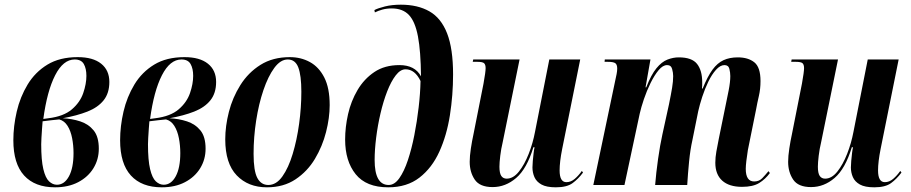

<svg xmlns="http://www.w3.org/2000/svg" viewBox="-20 -790 3891 820"><path d="M215 10Q129 10 83 -40.5Q37 -91 37 -191Q37 -251 51.5 -313.5Q66 -376 98 -429Q130 -482 182.5 -514Q235 -546 312 -546Q377 -546 412 -518Q447 -490 447 -440Q447 -392 422.5 -361.5Q398 -331 353.5 -313.5Q309 -296 248 -285Q288 -283 323 -271.5Q358 -260 380 -233Q402 -206 402 -155Q402 -109 379 -71.5Q356 -34 314 -12Q272 10 215 10ZM187 -285Q252 -293 287 -323Q322 -353 335.5 -392.5Q349 -432 349 -466Q349 -497 338 -516.5Q327 -536 299 -536Q250 -536 215.5 -468.5Q181 -401 165 -282ZM223 -1Q255 -1 274.5 -37Q294 -73 294 -136Q294 -169 288 -200Q282 -231 268.5 -252.5Q255 -274 233 -280Q219 -279 199.5 -276.5Q180 -274 162 -272Q161 -260 159.5 -240Q158 -220 157 -201Q156 -182 156 -174Q156 -106 165 -68Q174 -30 189.5 -15.5Q205 -1 223 -1Z M671 10Q585 10 539 -40.5Q493 -91 493 -191Q493 -251 507.5 -313.5Q522 -376 554 -429Q586 -482 638.5 -514Q691 -546 768 -546Q833 -546 868 -518Q903 -490 903 -440Q903 -392 878.5 -361.5Q854 -331 809.5 -313.5Q765 -296 704 -285Q744 -283 779 -271.5Q814 -260 836 -233Q858 -206 858 -155Q858 -109 835 -71.5Q812 -34 770 -12Q728 10 671 10ZM643 -285Q708 -293 743 -323Q778 -353 791.5 -392.5Q805 -432 805 -466Q805 -497 794 -516.5Q783 -536 755 -536Q706 -536 671.5 -468.5Q637 -401 621 -282ZM679 -1Q711 -1 730.5 -37Q750 -73 750 -136Q750 -169 744 -200Q738 -231 724.5 -252.5Q711 -274 689 -280Q675 -279 655.5 -276.5Q636 -274 618 -272Q617 -260 615.5 -240Q614 -220 613 -201Q612 -182 612 -174Q612 -106 621 -68Q630 -30 645.5 -15.5Q661 -1 679 -1Z M1120 10Q1040 10 991 -41Q942 -92 942 -195Q942 -251 957.5 -312Q973 -373 1006.5 -426.5Q1040 -480 1092.5 -513Q1145 -546 1218 -546Q1265 -546 1303.5 -525Q1342 -504 1365 -459Q1388 -414 1388 -341Q1388 -287 1372.5 -226Q1357 -165 1325 -111.5Q1293 -58 1242 -24Q1191 10 1120 10ZM1126 0Q1160 0 1186 -36.5Q1212 -73 1230 -132.5Q1248 -192 1257.5 -261.5Q1267 -331 1267 -398Q1267 -468 1254 -502Q1241 -536 1209 -536Q1178 -536 1151.5 -500Q1125 -464 1105 -405Q1085 -346 1074 -275Q1063 -204 1063 -133Q1063 -60 1079 -30Q1095 0 1126 0Z M1638 10Q1544 10 1499 -46Q1454 -102 1454 -194Q1454 -247 1466.5 -302.5Q1479 -358 1507 -405.5Q1535 -453 1579 -482.5Q1623 -512 1686 -512Q1752 -512 1778 -464Q1777 -571 1765 -634.5Q1753 -698 1726.5 -726Q1700 -754 1653 -754Q1631 -754 1613 -749Q1595 -744 1581 -737L1579 -747Q1594 -755 1624 -762.5Q1654 -770 1692 -770Q1764 -770 1814 -741.5Q1864 -713 1889.5 -647.5Q1915 -582 1915 -472Q1915 -384 1901.5 -298Q1888 -212 1856.5 -142.5Q1825 -73 1771.5 -31.5Q1718 10 1638 10ZM1640 0Q1665 0 1685.5 -29Q1706 -58 1722 -106Q1738 -154 1749.5 -212.5Q1761 -271 1768 -331.5Q1775 -392 1776 -444Q1752 -494 1712 -494Q1690 -494 1670 -468Q1650 -442 1633.5 -399.5Q1617 -357 1605 -305.5Q1593 -254 1586.5 -202Q1580 -150 1580 -107Q1580 0 1640 0Z M2354 10Q2314 10 2292.5 -2Q2271 -14 2262.5 -33.5Q2254 -53 2254 -75Q2254 -86 2255.5 -103Q2257 -120 2259 -136.5Q2261 -153 2263 -161H2258Q2230 -69 2184.5 -30Q2139 9 2084 9Q2029 9 2007.5 -23Q1986 -55 1986 -99Q1986 -123 1991 -156Q1996 -189 2002 -216L2045 -433Q2054 -483 2054 -499Q2054 -513 2048 -519.5Q2042 -526 2018 -526H1999L2001 -536H2199L2127 -183Q2120 -154 2116.5 -124.5Q2113 -95 2113 -78Q2113 -50 2121 -38.5Q2129 -27 2144 -27Q2172 -27 2196 -57Q2220 -87 2238 -133Q2256 -179 2265 -227L2326 -536H2458L2381 -154Q2370 -99 2370 -62Q2370 -12 2399 -12Q2418 -12 2434.5 -26Q2451 -40 2465 -60L2470 -53Q2450 -26 2425.5 -8Q2401 10 2354 10Z M3149 8Q3094 8 3064.5 -18.5Q3035 -45 3035 -95Q3035 -118 3039.5 -143Q3044 -168 3050 -198L3080 -345Q3085 -368 3092 -404Q3099 -440 3099 -465Q3099 -480 3095 -496Q3091 -512 3074 -512Q3056 -512 3038 -492Q3020 -472 3005 -441Q2990 -410 2979 -376Q2968 -342 2962 -315L2937 -191Q2928 -151 2923 -100.5Q2918 -50 2915 0H2778Q2782 -51 2790.5 -111Q2799 -171 2809 -216L2837 -344Q2846 -388 2850.5 -415.5Q2855 -443 2855 -465Q2855 -479 2850.5 -495.5Q2846 -512 2829 -512Q2811 -512 2793 -490.5Q2775 -469 2758.5 -435.5Q2742 -402 2730 -366.5Q2718 -331 2712 -304L2647 0H2514L2608 -448Q2611 -461 2613.5 -474Q2616 -487 2616 -497Q2616 -514 2608 -520Q2600 -526 2575 -526H2562L2563 -536H2758L2737 -417H2740Q2761 -471 2783.5 -498.5Q2806 -526 2830.5 -535.5Q2855 -545 2879 -545Q2935 -545 2957 -517Q2979 -489 2979 -439Q2979 -432 2979 -425.5Q2979 -419 2978 -412H2981Q3002 -464 3023 -492.5Q3044 -521 3070 -533Q3096 -545 3131 -545Q3175 -545 3201.5 -524Q3228 -503 3228 -444Q3228 -410 3221 -380Q3214 -350 3209 -322L3174 -149Q3170 -124 3167.5 -102.5Q3165 -81 3165 -69Q3165 -15 3201 -15Q3222 -15 3235.5 -29Q3249 -43 3262 -59L3268 -51Q3249 -25 3222.5 -8.5Q3196 8 3149 8Z M3714 10Q3674 10 3652.5 -2Q3631 -14 3622.5 -33.5Q3614 -53 3614 -75Q3614 -86 3615.5 -103Q3617 -120 3619 -136.5Q3621 -153 3623 -161H3618Q3590 -69 3544.5 -30Q3499 9 3444 9Q3389 9 3367.5 -23Q3346 -55 3346 -99Q3346 -123 3351 -156Q3356 -189 3362 -216L3405 -433Q3414 -483 3414 -499Q3414 -513 3408 -519.5Q3402 -526 3378 -526H3359L3361 -536H3559L3487 -183Q3480 -154 3476.5 -124.5Q3473 -95 3473 -78Q3473 -50 3481 -38.5Q3489 -27 3504 -27Q3532 -27 3556 -57Q3580 -87 3598 -133Q3616 -179 3625 -227L3686 -536H3818L3741 -154Q3730 -99 3730 -62Q3730 -12 3759 -12Q3778 -12 3794.5 -26Q3811 -40 3825 -60L3830 -53Q3810 -26 3785.5 -8Q3761 10 3714 10Z"/></svg>

Font: Noto Serif Display ExtraCondensed
Style: Bold Italic
Weight: 700
Width: 2
Italic angle: -12°
Designer: Monotype Design Team
Foundry: Monotype Imaging Inc.
Version: Version 2.009